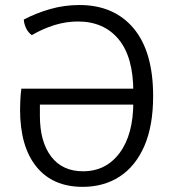

<svg xmlns="http://www.w3.org/2000/svg" viewBox="-20 -714 673 746"><path d="M517 -369.5V-307.5H135V-264Q135 -163 178.8 -105.8Q222.5 -48.5 302.5 -48.5Q392 -48.5 445 -120Q498 -191.5 498 -317.5V-357.5Q498 -492.5 440.8 -561.5Q383.5 -630.5 282.5 -630.5Q237.5 -630.5 192.5 -616.8Q147.5 -603 103.5 -577.5Q89 -588 81 -605.2Q73 -622.5 72.5 -638Q120 -663 175 -678.8Q230 -694.5 288.5 -694.5Q423 -694.5 499 -604Q575 -513.5 575 -341Q575 -225 540.8 -146.5Q506.5 -68 445 -28Q383.5 12 301 12Q185 12 121.5 -66.2Q58 -144.5 58 -288Q58 -303 59 -325.2Q60 -347.5 63 -369.5Z"/></svg>

Font: Signika Negative Light
Style: Regular
Weight: 300
Designer: Anna Giedry
Foundry: Anna Giedry
Version: Version 2.001